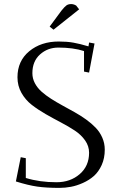

<svg xmlns="http://www.w3.org/2000/svg" viewBox="-20 -916 578 944"><path d="M58.1 -23.9 82 -143.1 106.9 -138.2V-41Q174.8 -20 257.8 -20Q325.7 -20 371.8 -59.8Q418 -99.6 418 -165Q418 -197.8 398.4 -225.6Q378.9 -253.4 347.9 -273.9Q316.9 -294.4 279.5 -314Q242.2 -333.5 204.6 -355Q167 -376.5 136 -400.6Q105 -424.8 85.4 -459.5Q65.9 -494.1 65.9 -536.1Q65.9 -616.2 123.8 -664.1Q181.6 -711.9 269 -711.9Q309.6 -711.9 341.1 -706.3Q372.6 -700.7 415 -688L418 -707L444.8 -702.1L418 -559.1L393.1 -564V-665Q339.8 -682.1 267.1 -682.1Q214.4 -682.1 176.8 -648.4Q139.2 -614.7 139.2 -556.2Q139.2 -530.3 151.4 -507.1Q163.6 -483.9 184.1 -465.6Q204.6 -447.3 231.4 -430.2Q258.3 -413.1 287.8 -397Q317.4 -380.9 346.7 -364.5Q376 -348.1 402.8 -328.9Q429.7 -309.6 450.2 -288.3Q470.7 -267.1 482.9 -239.3Q495.1 -211.4 495.1 -180.2Q495.1 -138.2 480 -104.7Q464.8 -71.3 441.7 -50.8Q418.5 -30.3 387.9 -16.6Q357.4 -2.9 328.9 2.4Q300.3 7.8 272 7.8Q208.5 7.8 163.6 1.5Q118.7 -4.9 58.1 -23.9ZM224.1 -785.2 282.2 -863.8Q297.4 -882.8 306.6 -889.4Q315.9 -896 330.1 -896Q335.4 -896 341.6 -894.3Q347.7 -892.6 350.6 -890.6L354 -889.2L369.1 -870.1L243.2 -770Z"/></svg>

Font: Dehuti Alt
Style: Book
Weight: 400
Version: Version 1.2